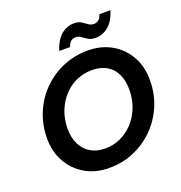

<svg xmlns="http://www.w3.org/2000/svg" viewBox="-157 -1033 1114 1180"><g transform="rotate(-20 400.0 -443.0)"><path d="M359 12Q269 12 201 -28Q133 -68 95 -137.5Q57 -207 59 -297Q61 -384 93.5 -459.5Q126 -535 183 -591.5Q240 -648 315.5 -680Q391 -712 477 -712Q567 -712 635 -672Q703 -632 740.5 -562.5Q778 -493 776 -404Q775 -317 742 -241Q709 -165 652 -108.5Q595 -52 520 -20Q445 12 359 12ZM375 -109Q429 -109 476 -130.5Q523 -152 559 -191Q595 -230 615.5 -282Q636 -334 637 -394Q638 -454 618 -498Q598 -542 558 -566Q518 -590 460 -590Q406 -590 359 -569Q312 -548 276 -509Q240 -470 219.5 -418.5Q199 -367 198 -307Q197 -247 218 -202.5Q239 -158 279 -133.5Q319 -109 375 -109ZM313 -769Q335 -836 372 -867Q409 -898 456 -898Q485 -898 503 -886.5Q521 -875 536 -863.5Q551 -852 572 -852Q589 -852 602.5 -863Q616 -874 623 -897H695Q674 -830 636 -799Q598 -768 552 -768Q523 -768 504.5 -779.5Q486 -791 471 -802.5Q456 -814 435 -814Q418 -814 405 -803Q392 -792 384 -769Z"/></g></svg>

Font: DM Sans 20pt
Style: Bold Italic
Weight: 700
Italic angle: -10°
Version: Version 4.004;gftools[0.9.30]